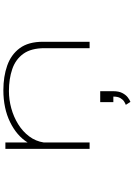

<svg xmlns="http://www.w3.org/2000/svg" viewBox="153 -705 794 1140"><g transform="rotate(-90 550.0 -135.0)"><path d="M236 0V-500H274V-368Q314 -432.5 395.2 -472.2Q476.5 -512 585 -512Q665.5 -512 730.5 -489.2Q795.5 -466.5 833.8 -415Q872 -363.5 872 -277V0H834V-267Q834 -347 800.8 -393.2Q767.5 -439.5 709.8 -459.2Q652 -479 579 -479Q528 -479 477 -465Q426 -451 382.8 -424.2Q339.5 -397.5 310.5 -359Q281.5 -320.5 274 -272V0ZM513.5 141V63H578.5V141Q578.5 173 567.8 194Q557 215 542 226.5Q527 238 515 242.5L497.5 215Q506 212 517.5 204.8Q529 197.5 537.8 182.2Q546.5 167 546.5 141Z"/></g></svg>

Font: Trispace Expanded Thin
Style: Regular
Weight: 100
Width: 7
Designer: Tyler Finck
Foundry: Etcetera Type Company
Version: Version 1.210; ttfautohint (v1.8.3)